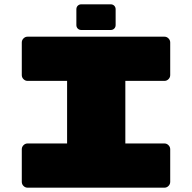

<svg xmlns="http://www.w3.org/2000/svg" viewBox="-20 -870 890 890"><path d="M516 -827V-754Q516 -744 509.5 -737.5Q503 -731 493 -731H357Q347 -731 340.5 -737.5Q334 -744 334 -754V-827Q334 -837 340.5 -843.5Q347 -850 357 -850H493Q503 -850 509.5 -843.5Q516 -837 516 -827ZM561 -205H742Q753 -205 761 -197Q769 -189 769 -178V-27Q769 -16 761 -8Q753 0 742 0H108Q97 0 89 -8Q81 -16 81 -27V-178Q81 -189 89 -197Q97 -205 108 -205H291V-495H108Q97 -495 89 -503Q81 -511 81 -522V-673Q81 -684 89 -692Q97 -700 108 -700H742Q753 -700 761 -692Q769 -684 769 -673V-522Q769 -511 761 -503Q753 -495 742 -495H561Z"/></svg>

Font: Rubik Mono One
Style: Regular
Weight: 400
Designer: Hubert and Fischer with Elvire Volk Leonovitch (Cyrillic Expansion: Cyreal)
Foundry: Hubert and Fischer with Elvire Volk Leonovitch
Version: Version 2.000